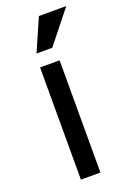

<svg xmlns="http://www.w3.org/2000/svg" viewBox="-138 -754 544 804"><g transform="rotate(-20 134.0 -352.0)"><path d="M146 -704H268L153 -560H83ZM77 -500H164V0H77Z"/></g></svg>

Font: Haskoy Medium
Style: Regular
Weight: 500
Designer: Ertekin Erdin
Foundry: Ertekin Erdin
Version: Version 1.500; ttfautohint (v1.8.3)